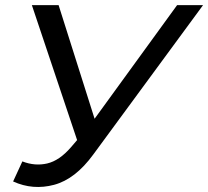

<svg xmlns="http://www.w3.org/2000/svg" viewBox="-20 -720 810 747"><path d="M67 -92Q116 -73 163.5 -84Q211 -95 256 -147L280 -175L104 -700H208L348 -258L669 -700H770L343 -119Q273 -23 190.5 -1Q108 21 31 -14Z"/></svg>

Font: Montserrat Medium
Style: Italic
Weight: 500
Italic angle: -11.3°
Designer: Julieta Ulanovsky
Foundry: Julieta Ulanovsky
Version: Version 9.000; ttfautohint (v1.8.4.7-5d5b)